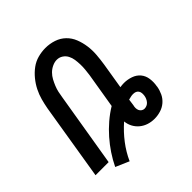

<svg xmlns="http://www.w3.org/2000/svg" viewBox="-167 -638 808 808"><g transform="rotate(-45 237.5 -234.0)"><path d="M143 60 83 34Q97 5 115 -22Q133 -49 154.5 -73.5Q176 -98 201 -119.5Q226 -141 254 -158L280 -315Q282 -330 283.5 -345Q285 -360 284.5 -375Q284 -390 282 -404Q280 -418 273.5 -430.5Q267 -443 255 -451Q243 -459 228 -459Q215 -459 201 -452.5Q187 -446 176.5 -435.5Q166 -425 159 -412Q152 -399 146.5 -385.5Q141 -372 138 -358.5Q135 -345 133 -331L78 0H0L56 -342Q60 -364 66 -386Q72 -408 82.5 -429Q93 -450 108.5 -469Q124 -488 143 -502Q162 -516 184.5 -522Q207 -528 229 -528Q255 -528 279 -520Q303 -512 320.5 -495Q338 -478 347 -455Q356 -432 359.5 -407Q363 -382 361 -356Q359 -330 355 -304L336 -188Q342 -189 347.5 -189.5Q353 -190 359 -190Q380 -190 400 -183Q420 -176 432.5 -161Q445 -146 448 -125Q451 -104 447 -82V-80Q444 -62 436 -45Q428 -28 413.5 -15.5Q399 -3 380.5 2.5Q362 8 344 8Q325 8 308 2.5Q291 -3 277.5 -14Q264 -25 255.5 -40.5Q247 -56 245 -75Q212 -46 186 -12Q160 22 143 60ZM344 -52Q351 -52 358 -55Q365 -58 370 -64Q375 -70 378 -77Q381 -84 382 -91Q383 -98 382.5 -105.5Q382 -113 378 -119Q374 -125 367.5 -127.5Q361 -130 353 -130Q346 -130 339.5 -128.5Q333 -127 325 -125L321 -96Q319 -89 319 -81Q319 -73 322 -66.5Q325 -60 331 -56Q337 -52 344 -52Z"/></g></svg>

Font: Iosevka QP
Style: Italic
Weight: 400
Italic angle: -9°
Designer: Belleve Invis
Foundry: Belleve Invis
Version: Version 20.0.0; ttfautohint (v1.8.4)